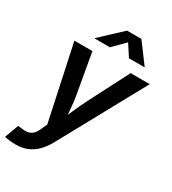

<svg xmlns="http://www.w3.org/2000/svg" viewBox="-240 -870 1067 1194"><g transform="rotate(30 293.5 -273.0)"><path d="M-14.2 197.8 22 98.6 51.8 101.1Q76.2 105.5 95.7 101.3Q115.2 97.2 130.6 82.3Q146 67.4 156.7 40L174.8 0.5L60.1 -535.6H189.5L240.2 -248.5Q248.5 -199.2 252.2 -149.9Q255.9 -100.6 261.2 -49.8H227.1Q249 -100.6 270.3 -150.1Q291.5 -199.7 316.4 -248.5L463.9 -535.6H601.1L267.1 75.2Q244.1 117.2 214.8 146.7Q185.5 176.3 149.2 191.4Q112.8 206.5 67.4 206.5Q43.5 206.5 22 204.1Q0.5 201.7 -14.2 197.8ZM272 -610.4H161.6L162.1 -612.8L312.5 -753.4H415.5L520 -612.8L519.5 -610.4H408.7L354.5 -693.8Z"/></g></svg>

Font: Inter 20pt SemiBold
Style: Italic
Weight: 600
Italic angle: -9.3988°
Version: Version 4.001;git-66647c0bb